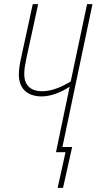

<svg xmlns="http://www.w3.org/2000/svg" viewBox="-20 -734 466 926"><path d="M258 172H284L328 -25H281L426 -714H400L321 -341C280 -316 231 -294 184 -294C127 -294 97 -323 97 -377C97 -402 101 -421 108 -456L164 -714H138L82 -456C75 -425 71 -399 71 -374C71 -311 107 -269 182 -269C227 -269 279 -291 316 -316L250 0H296Z"/></svg>

Font: Noto Sans ExtraCondensed Thin
Style: Italic
Weight: 100
Width: 2
Italic angle: -12°
Designer: Monotype Design Team
Foundry: Monotype Imaging Inc.
Version: Version 2.013